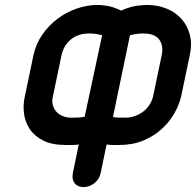

<svg xmlns="http://www.w3.org/2000/svg" viewBox="-20 -753 796 780"><path d="M378 -733Q417 -731 437.5 -724Q458 -717 472 -710Q486 -717 510 -724Q534 -731 576 -733Q619 -733 655.5 -718.5Q692 -704 716.5 -677Q741 -650 751 -612.5Q761 -575 751 -529L716 -362Q708 -327 688 -292Q668 -257 636.5 -228.5Q605 -200 562 -182Q519 -164 465 -164Q453 -164 440 -164Q427 -164 413 -166L389 -50Q384 -25 363.5 -9Q343 7 320 7Q295 7 283 -9Q271 -25 276 -50L300 -166Q286 -164 272.5 -164Q259 -164 247 -164Q191 -164 155.5 -182Q120 -200 101 -228.5Q82 -257 77.5 -292Q73 -327 81 -362L116 -529Q126 -575 152 -612.5Q178 -650 214 -677Q250 -704 292.5 -718.5Q335 -733 378 -733ZM323 -273 324 -279Q326 -279 330 -281L335 -283ZM195 -362Q190 -341 195 -324.5Q200 -308 211 -297Q222 -286 237 -280.5Q252 -275 268 -275Q291 -275 304.5 -276Q318 -277 324 -279L395 -610Q368 -617 343 -617Q296 -617 267 -592Q238 -567 230 -529ZM637 -529Q645 -567 627 -592Q609 -617 562 -617Q537 -617 508 -610Q490 -526 473.5 -444Q457 -362 439 -278Q444 -276 455.5 -275.5Q467 -275 491 -275Q507 -275 524.5 -280.5Q542 -286 558 -297Q574 -308 585.5 -324.5Q597 -341 602 -362Z"/></svg>

Font: VDS
Style: Bold Italic
Weight: 700
Designer: artmaker
Foundry: artmaker
Version: Version 1.000 2009 initial release